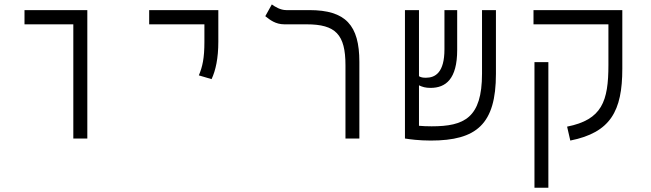

<svg xmlns="http://www.w3.org/2000/svg" viewBox="-20 -632 2970 876"><path d="M314.5 0H378.4V-585.9H91.8V-521H314.5Z M945.3 -271C963.9 -310.5 976.1 -366.2 976.1 -441.4V-585.9H660.6V-521H912.6V-441.4C912.6 -366.2 903.8 -327.6 887.2 -288.1Z M1619.6 -349.6C1619.6 -517.1 1557.1 -585.9 1391.6 -585.9H1286.1C1259.3 -585.9 1234.9 -601.1 1220.2 -611.8L1190.4 -558.1C1211.4 -541.5 1236.8 -521 1277.8 -521H1378.9C1511.2 -521 1556.2 -475.1 1556.2 -334V0H1619.6Z M1945.3 9.3C2154.3 9.3 2242.7 -65.4 2242.7 -294.9V-585.9H2179.2V-295.9C2179.2 -93.8 2098.1 -55.7 1949.2 -55.7C1927.2 -55.7 1907.7 -56.6 1891.6 -58.1V-242.7C1907.2 -235.4 1920.9 -231 1944.3 -231C2013.2 -231 2065.9 -270.5 2065.9 -404.3V-585.9H2007.8V-407.2C2007.8 -301.3 1966.3 -277.3 1923.3 -277.3C1909.7 -277.3 1900.9 -278.8 1891.6 -284.2V-585.9H1827.6V0H1828.1C1847.7 3.4 1892.1 9.3 1945.3 9.3Z M2755.9 -585.9H2414.1V-521H2755.9V-335.9C2755.9 -169.4 2726.6 -85.9 2567.4 -54.2L2582 9.3C2765.6 -27.3 2819.3 -125.5 2819.3 -318.4V-585.9ZM2481.9 224.6V-348.6H2418.5V224.6Z"/></svg>

Font: Cascadia Code PL Light
Style: Regular
Weight: 300
Monospace: yes
Designer: Aaron Bell
Foundry: Saja Typeworks
Version: Version 2404.023